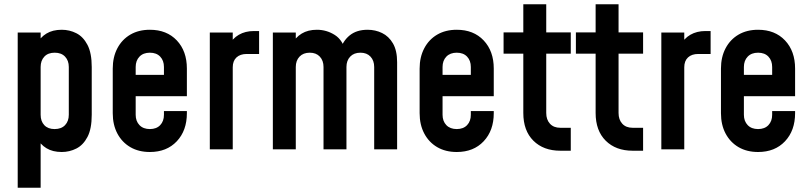

<svg xmlns="http://www.w3.org/2000/svg" viewBox="-20 -700 3792 900"><path d="M63 180V-547.5H170.5V-468L152 -493Q168.5 -525 197.8 -542.8Q227 -560.5 269.5 -560.5Q306 -560.5 338 -544.2Q370 -528 390 -489.8Q410 -451.5 410 -386V-162Q410 -96 390 -58Q370 -20 338 -3.8Q306 12.5 269.5 12.5Q227 12.5 197.8 -5.2Q168.5 -23 152 -55L170.5 -79.5V180ZM236 -95Q267.5 -95 285 -113.5Q302.5 -132 302.5 -162V-386Q302.5 -416 285 -434.5Q267.5 -453 236.5 -453Q205 -453 187.8 -434.5Q170.5 -416 170.5 -386V-162Q170.5 -131.5 187.8 -113.2Q205 -95 236 -95Z M682.5 12.5Q630 12.5 591 -10.2Q552 -33 530.2 -74Q508.5 -115 508.5 -169.5V-378.5Q508.5 -432.5 530.2 -473.8Q552 -515 591 -537.8Q630 -560.5 682.5 -560.5Q761.5 -560.5 808.8 -510.5Q856 -460.5 856 -378.5V-249H600.5V-349H748.5V-386Q748.5 -416 731 -434.5Q713.5 -453 682.5 -453Q651.5 -453 633.8 -434.5Q616 -416 616 -386V-162Q616 -132 633.8 -113.5Q651.5 -95 682.5 -95Q713.5 -95 731 -113.5Q748.5 -132 748.5 -162V-179.5H856V-169.5Q856 -88 808.8 -37.8Q761.5 12.5 682.5 12.5Z M963.5 0V-547.5H1071V-461.5L1051.5 -484.5Q1069 -519.5 1099.5 -537Q1130 -554.5 1170 -554.5H1194.5V-447H1136.5Q1106 -447 1088.5 -430.8Q1071 -414.5 1071 -384.5V0Z M1259 0V-547.5H1366.5V-467.5L1348 -492Q1364.5 -524.5 1394 -542.5Q1423.5 -560.5 1465.5 -560.5Q1511 -560.5 1549.5 -536Q1588 -511.5 1600.5 -455L1572.5 -461Q1586.5 -507.5 1619 -534Q1651.5 -560.5 1703 -560.5Q1739.5 -560.5 1771 -545.2Q1802.5 -530 1822 -496.5Q1841.5 -463 1841.5 -408.5V0H1734V-386Q1734 -416 1716.8 -434.5Q1699.5 -453 1669.5 -453Q1639 -453 1621.5 -434.5Q1604 -416 1604 -386V0H1496.5V-386Q1496.5 -416 1479.2 -434.5Q1462 -453 1432 -453Q1401.5 -453 1384 -434.5Q1366.5 -416 1366.5 -386V0Z M2121 12.5Q2068.5 12.5 2029.5 -10.2Q1990.5 -33 1968.8 -74Q1947 -115 1947 -169.5V-378.5Q1947 -432.5 1968.8 -473.8Q1990.5 -515 2029.5 -537.8Q2068.5 -560.5 2121 -560.5Q2200 -560.5 2247.2 -510.5Q2294.5 -460.5 2294.5 -378.5V-249H2039V-349H2187V-386Q2187 -416 2169.5 -434.5Q2152 -453 2121 -453Q2090 -453 2072.2 -434.5Q2054.5 -416 2054.5 -386V-162Q2054.5 -132 2072.2 -113.5Q2090 -95 2121 -95Q2152 -95 2169.5 -113.5Q2187 -132 2187 -162V-179.5H2294.5V-169.5Q2294.5 -88 2247.2 -37.8Q2200 12.5 2121 12.5Z M2606.5 6.5Q2527.5 6.5 2480.2 -40.5Q2433 -87.5 2433 -170.5V-448.5H2340.5V-548H2433V-680H2540.5V-548H2655.5V-448.5H2540.5V-170.5Q2540.5 -139 2558 -120Q2575.5 -101 2606.5 -101H2655.5V6.5Z M2945.5 6.5Q2866.5 6.5 2819.2 -40.5Q2772 -87.5 2772 -170.5V-448.5H2679.5V-548H2772V-680H2879.5V-548H2994.5V-448.5H2879.5V-170.5Q2879.5 -139 2897 -120Q2914.5 -101 2945.5 -101H2994.5V6.5Z M3080 0V-547.5H3187.5V-461.5L3168 -484.5Q3185.5 -519.5 3216 -537Q3246.5 -554.5 3286.5 -554.5H3311V-447H3253Q3222.5 -447 3205 -430.8Q3187.5 -414.5 3187.5 -384.5V0Z M3533.5 12.5Q3481 12.5 3442 -10.2Q3403 -33 3381.2 -74Q3359.5 -115 3359.5 -169.5V-378.5Q3359.5 -432.5 3381.2 -473.8Q3403 -515 3442 -537.8Q3481 -560.5 3533.5 -560.5Q3612.5 -560.5 3659.8 -510.5Q3707 -460.5 3707 -378.5V-249H3451.5V-349H3599.5V-386Q3599.5 -416 3582 -434.5Q3564.5 -453 3533.5 -453Q3502.5 -453 3484.8 -434.5Q3467 -416 3467 -386V-162Q3467 -132 3484.8 -113.5Q3502.5 -95 3533.5 -95Q3564.5 -95 3582 -113.5Q3599.5 -132 3599.5 -162V-179.5H3707V-169.5Q3707 -88 3659.8 -37.8Q3612.5 12.5 3533.5 12.5Z"/></svg>

Font: Mohave SemiBold
Style: Regular
Weight: 600
Designer: Gumpita Rahayu
Foundry: Tokotype
Version: Version 2.003